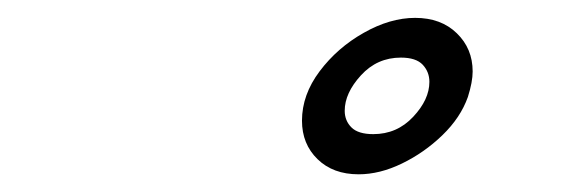

<svg xmlns="http://www.w3.org/2000/svg" viewBox="-20 -613 636 217"><path d="M385.3 -416Q356.4 -416 338.9 -433.1Q321.3 -450.2 321.3 -476.6Q321.3 -505.9 341.3 -532.5Q361.3 -559.1 391.1 -575.9Q420.9 -592.8 449.2 -592.8Q478.5 -592.8 496.3 -575.4Q514.2 -558.1 514.2 -532.2Q514.2 -520.5 508.8 -503.4Q500.5 -480 480 -460.2Q459.5 -440.4 434.3 -428.2Q409.2 -416 385.3 -416ZM401.9 -461.4Q428.7 -461.4 447 -481Q465.3 -500.5 465.3 -520.5Q465.3 -531.7 457.8 -539.8Q450.2 -547.9 433.1 -547.9Q406.2 -547.9 387.9 -527.8Q369.6 -507.8 369.6 -487.8Q369.6 -476.6 377.2 -469Q384.8 -461.4 401.9 -461.4Z"/></svg>

Font: Damion
Style: Regular
Weight: 400
Designer: Vernon Adams
Foundry: Vernon Adams
Version: Version 1.100; ttfautohint (v1.8.4.7-5d5b)